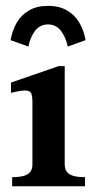

<svg xmlns="http://www.w3.org/2000/svg" viewBox="-20 -652 340 672"><path d="M93.5 -77V-291.5Q93.5 -315.5 89.5 -325Q85.5 -334.5 70 -335.2Q54.5 -336 18.5 -327V-363L185 -420.5H206.5V-78.5Q206.5 -61 213.8 -51Q221 -41 236.5 -36.5Q252 -32 277.5 -32V0H22.5V-32Q48 -32 63.5 -36.5Q79 -41 86.2 -50.8Q93.5 -60.5 93.5 -77ZM148 -566.5Q119 -566.5 102 -543.2Q85 -520 79.5 -489L17 -511.5Q23 -545 38.2 -572Q53.5 -599 81 -615.2Q108.5 -631.5 148 -631.5Q188 -631.5 215.2 -615.2Q242.5 -599 258 -572.2Q273.5 -545.5 279.5 -511.5L217 -489Q211 -520 194 -543.2Q177 -566.5 148 -566.5Z"/></svg>

Font: Didactic
Style: Regular
Weight: 400
Designer: Tyler Finck
Foundry: Etcetera Type Co
Version: Version 3.007;FEAKit 1.0